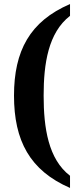

<svg xmlns="http://www.w3.org/2000/svg" viewBox="-20 -789 393 946"><path d="M325 137V77C218 -5 195 -159 195 -318C195 -476 218 -628 325 -711V-769C127 -684 49 -538 49 -318C49 -96 127 51 325 137Z"/></svg>

Font: Noto Serif Condensed
Style: Bold
Weight: 700
Width: 3
Designer: Monotype Design Team
Foundry: Monotype Imaging Inc.
Version: Version 2.015